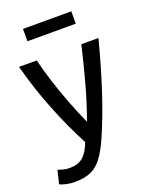

<svg xmlns="http://www.w3.org/2000/svg" viewBox="-164 -797 831 1068"><g transform="rotate(-20 251.5 -262.5)"><path d="M90 187Q62 187 37.5 181Q13 175 2 169L21 90Q32 94 50.5 99Q69 104 89 104Q139 104 168 79.5Q197 55 219 -2Q159 -115 106 -248Q53 -381 16 -521H121Q135 -462 157.5 -391Q180 -320 208 -246.5Q236 -173 267 -105Q304 -208 331.5 -309.5Q359 -411 385 -521H486Q448 -373 404 -237.5Q360 -102 308 16Q281 76 253 114Q225 152 186.5 169.5Q148 187 90 187ZM109 -639V-712H395V-639Z"/></g></svg>

Font: Ubuntu Sans Medium
Style: Regular
Weight: 500
Designer: Dalton Maag Ltd
Foundry: Dalton Maag Ltd
Version: Version 1.006; ttfautohint (v1.8.4.7-5d5b)